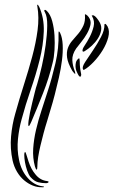

<svg xmlns="http://www.w3.org/2000/svg" viewBox="-20 -786 478 807"><path d="M308 -538Q313 -543 314 -539Q315 -535 315 -530Q315 -520 315.5 -513.5Q316 -507 316.5 -502Q317 -497 318 -491Q319 -485 321 -475Q322 -470 320.5 -468Q319 -466 319 -464Q314 -461 307 -475Q304 -480 301 -488Q298 -496 297.5 -505Q297 -514 299 -523Q301 -532 308 -538ZM295 -485Q297 -477 296 -475Q295 -475 290.5 -480Q286 -485 284 -488Q265 -521 262 -544Q259 -567 265.5 -584.5Q272 -602 284.5 -616Q297 -630 309.5 -645Q322 -660 330.5 -678.5Q339 -697 337 -723Q336 -728 342 -724.5Q348 -721 353 -714Q364 -699 360 -681Q356 -663 345.5 -644.5Q335 -626 321.5 -609.5Q308 -593 300 -582Q283 -557 284 -533.5Q285 -510 295 -485ZM329 -495Q324 -504 338 -525.5Q352 -547 370.5 -574Q389 -601 404.5 -630.5Q420 -660 419 -684L421 -685Q424 -687 427 -682Q430 -677 432 -675Q442 -656 435 -629Q428 -602 411.5 -575Q395 -548 373.5 -525.5Q352 -503 334 -493Q330 -491 329 -495ZM327 -571Q325 -579 336 -595Q347 -611 357.5 -631.5Q368 -652 373.5 -674.5Q379 -697 367 -718Q365 -720 365.5 -720.5Q366 -721 371 -722Q379 -720 387.5 -709Q396 -698 399 -692Q408 -676 405 -658.5Q402 -641 391.5 -624.5Q381 -608 366 -594Q351 -580 336 -571Q334 -570 331.5 -569Q329 -568 327 -571ZM201 -521Q186 -458 161 -394.5Q136 -331 112 -275Q111 -273 107 -264.5Q103 -256 101 -256Q98 -258 99 -266.5Q100 -275 100 -278Q102 -292 106 -312.5Q110 -333 115.5 -354.5Q121 -376 126 -397Q131 -418 136 -432Q146 -465 156 -509Q166 -553 172 -597Q178 -641 178.5 -678.5Q179 -716 169 -734Q164 -742 167.5 -744Q171 -746 177 -740Q192 -725 199.5 -697Q207 -669 209 -637.5Q211 -606 209 -574.5Q207 -543 201 -521ZM178 -277Q170 -252 163 -225.5Q156 -199 150 -174Q144 -149 140.5 -126.5Q137 -104 137 -86Q137 -74 134 -73Q131 -73 127 -86Q117 -122 119.5 -161Q122 -200 131.5 -240.5Q141 -281 154.5 -322Q168 -363 181 -404Q198 -456 213 -520Q228 -584 226 -648Q226 -656 229 -653Q232 -650 233 -647Q242 -628 243.5 -598Q245 -568 240.5 -532.5Q236 -497 227.5 -459.5Q219 -422 210 -387.5Q201 -353 192 -324Q183 -295 178 -277ZM159 -3Q165 -3 165 0Q163 1 162 1H159Q138 2 118 -6Q98 -14 81 -28.5Q64 -43 51.5 -64Q39 -85 33 -111Q22 -162 26.5 -212.5Q31 -263 44 -308Q61 -369 80.5 -430Q100 -491 115.5 -548.5Q131 -606 138 -659.5Q145 -713 137 -759Q135 -766 138 -766Q140 -767 141 -763.5Q142 -760 144 -759Q166 -711 164 -653.5Q162 -596 146.5 -534Q131 -472 109 -408.5Q87 -345 71 -285Q60 -246 55.5 -201.5Q51 -157 60 -114Q69 -69 96.5 -38Q124 -7 159 -3ZM129 -53Q149 -28 178 -25Q187 -23 183.5 -19.5Q180 -16 174 -16Q157 -16 140.5 -20Q124 -24 108 -42Q100 -52 94 -69.5Q88 -87 85 -104Q82 -121 82 -134Q82 -147 86 -147Q87 -147 89 -141.5Q91 -136 93 -129.5Q95 -123 97 -116.5Q99 -110 100 -107Q111 -74 129 -53Z"/></svg>

Font: Akronim
Style: Regular
Weight: 400
Designer: Grzegorz Klimczewski
Foundry: Fonty.PL
Version: Version 1.001